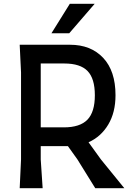

<svg xmlns="http://www.w3.org/2000/svg" viewBox="-20 -984 695 1004"><path d="M630 0H478L385 -150L335 -220H193V-150L203 0H83L90 -150V-605L83 -750H346Q455 -750 519.5 -681.5Q584 -613 584 -486Q584 -396 546 -332.5Q508 -269 443 -240L508 -150ZM193 -318H314Q398 -318 437 -358Q476 -398 476 -486Q476 -573 438 -612.5Q400 -652 316 -652H193ZM475 -964 342 -810H249L345 -964Z"/></svg>

Font: Farro
Style: Regular
Weight: 400
Designer: Aceler Chua
Foundry: Grayscale Limited
Version: Version 1.101